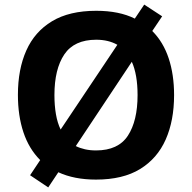

<svg xmlns="http://www.w3.org/2000/svg" viewBox="-20 -772 836 836"><path d="M738 -358Q738 -247 701.5 -164.5Q665 -82 590 -36Q515 10 398 10Q303 10 234 -22L190 44L111 -9L155 -75Q106 -124 82 -196Q58 -268 58 -359Q58 -470 94.5 -552Q131 -634 206.5 -679.5Q282 -725 399 -725Q449 -725 491 -716.5Q533 -708 567 -691L608 -752L686 -701L643 -637Q691 -589 714.5 -518Q738 -447 738 -358ZM579 -358Q579 -447 554 -503L310 -136Q328 -127 350 -122Q372 -117 398 -117Q495 -117 537 -181.5Q579 -246 579 -358ZM217 -358Q217 -313 223.5 -275Q230 -237 244 -208L491 -577Q452 -599 399 -599Q303 -599 260 -535Q217 -471 217 -358Z"/></svg>

Font: Noto Sans Hanifi Rohingya
Style: Regular
Weight: 400
Designer: Monotype Design Team and DaltonMaag
Foundry: Google LLC
Version: Version 2.101